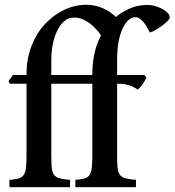

<svg xmlns="http://www.w3.org/2000/svg" viewBox="-20 -782 729 802"><path d="M31.2 -31.7Q50.3 -33.7 61.8 -37.8Q73.2 -42 79.8 -52.5Q86.4 -63 88.6 -81.8Q90.8 -100.6 90.8 -131.3V-432.1H21L15.6 -442.9L34.2 -468.8H90.8V-473.1Q90.8 -520 101.6 -559.1Q112.3 -598.1 130.1 -629.6Q147.9 -661.1 171.1 -684.8Q194.3 -708.5 219.2 -724.6Q244.1 -740.7 269 -749.5Q293.9 -758.3 314.9 -760.3Q347.2 -765.1 379.2 -757.6Q411.1 -750 438 -732.4Q445.3 -727.5 451.7 -722.2Q458 -716.8 464.4 -710.9Q487.3 -730.5 516.6 -744.1Q545.9 -757.8 576.2 -760.3Q593.3 -762.7 609.6 -760.5Q626 -758.3 640.1 -752.9Q654.3 -747.6 666 -739.7Q677.7 -731.9 686 -722.2Q687 -719.7 687.7 -715.1Q688.5 -710.4 689.5 -706.5Q686 -699.7 676 -690.4Q666 -681.2 653.6 -672.1Q641.1 -663.1 628.2 -655.8Q615.2 -648.4 606 -646Q600.1 -657.7 593.3 -669.7Q586.4 -681.6 578.6 -690.7Q570.8 -699.7 562 -705.3Q553.2 -710.9 543.5 -710Q528.8 -709.5 515.4 -697Q502 -684.6 491.7 -662.1Q481.4 -639.6 475.3 -607.2Q469.2 -574.7 469.2 -533.7V-468.8H583Q585.4 -466.3 586.4 -464.8Q587.9 -463.4 589.4 -461.4Q590.8 -459.5 591.8 -458Q586.4 -446.8 576.9 -432.1Q567.4 -417.5 555.2 -407.7Q541.5 -418 521.2 -425Q501 -432.1 476.1 -432.1H469.2V-128.9Q469.2 -99.1 471.2 -81.1Q473.1 -63 480.2 -52.7Q487.3 -42.5 500.5 -38.3Q513.7 -34.2 536.1 -31.7L547.9 -31.2V0H294.9V-31.2L306.6 -31.7Q325.7 -33.7 337.2 -37.8Q348.6 -42 355 -52.5Q361.3 -63 363.5 -81.8Q365.7 -100.6 365.7 -131.3V-432.1H301.8H194.3V-128.9Q194.3 -98.6 196.3 -80.6Q198.2 -62.5 205.3 -52.5Q212.4 -42.5 225.6 -38.3Q238.8 -34.2 260.7 -31.7L272.5 -31.2V0H19.5V-31.2ZM365.7 -468.8V-473.1Q365.7 -515.1 374 -555.9Q382.3 -596.7 401.9 -634.3Q393.1 -647.5 382.8 -658.7Q363.3 -680.7 338.4 -695.1Q313.5 -709.5 288.6 -708.5Q265.1 -708.5 247.6 -692.9Q230 -677.2 218.3 -652.3Q206.5 -627.4 200.4 -596.2Q194.3 -564.9 194.3 -533.7V-468.8Z"/></svg>

Font: VarendraSemibold
Style: Regular
Weight: 600
Designer: Jacob Thomas
Foundry: Bangla Type Foundry
Version: Version 1.008